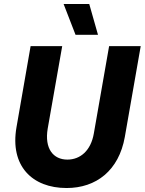

<svg xmlns="http://www.w3.org/2000/svg" viewBox="-20 -932 728 966"><path d="M315 14C464 14 578 -74 608 -243L688 -700H529L452 -260C437 -174 384 -129 319 -129C248 -129 203 -184 220 -285L293 -700H134L63 -292C29 -97 142 14 315 14ZM360 -757H473L429 -912H300Z"/></svg>

Font: Fixel Text 20240404
Style: Bold Italic
Weight: 700
Width: 4
Italic angle: -10°
Designer: AlfaBravo + MacPaw
Foundry: Kyrylo Tkachov, Marchela Mozhyna, Serhii Makarenko, Maria Weinstein, Zakhar Kryvoshyya
Version: Version 1.211;Glyphs 3.2 (3225)